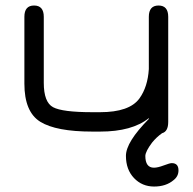

<svg xmlns="http://www.w3.org/2000/svg" viewBox="-20 -477 701 696"><path d="M506.8 87.9Q506.8 130.9 538.1 130.9Q551.8 130.9 573.7 122.6Q595.7 114.3 602.5 114.3Q627 114.3 627 140.6Q627 162.1 609.4 175.8Q582 199.2 538.6 199.2Q495.1 199.2 465.8 168.5Q436.5 137.7 436.5 87.9Q436.5 38.1 519.5 -45.9V-48.8Q459 0 342.8 0H314.5Q183.6 0 126 -35.6Q68.4 -71.3 68.4 -173.8V-416Q68.4 -457 103.5 -457Q138.7 -457 138.7 -416V-176.8Q138.7 -106.4 172.4 -88.4Q206.1 -70.3 314.5 -70.3H342.8Q449.2 -70.3 485.4 -120.1Q515.6 -162.1 519.5 -226.6V-416Q519.5 -457 554.7 -457Q589.8 -457 589.8 -416V-35.2Q589.8 0 567.4 5.9Q546.9 20.5 531.2 40Q507.8 71.3 506.8 87.9Z"/></svg>

Font: Jura
Style: DemiBold
Weight: 600
Version: Version 2.5